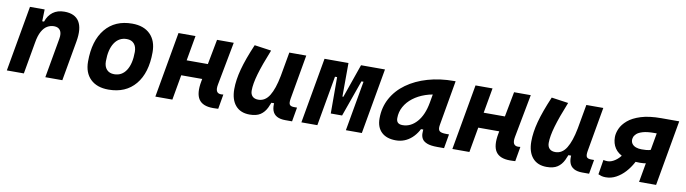

<svg xmlns="http://www.w3.org/2000/svg" viewBox="-30 -1004 5333 1492"><g transform="rotate(10 2636.5 -258.0)"><path d="M28.3 0 119.6 -517.6H235.4L231.9 -394L162.6 0ZM332 0 387.2 -312.5Q395 -356.4 379.9 -379.2Q364.7 -401.9 330.6 -401.9Q302.7 -401.9 277.8 -387.7Q252.9 -373.5 234.4 -340.1Q215.8 -306.6 206.5 -249.5L230 -423.8H247.1Q263.7 -473.1 299.8 -500.2Q335.9 -527.3 390.6 -527.3Q473.6 -527.3 507.1 -473.6Q540.5 -419.9 522 -315.4L466.3 0Z M831.1 9.8Q739.7 9.8 688.7 -39.8Q637.7 -89.4 637.7 -177.7Q637.7 -342.8 713.9 -435.1Q790 -527.3 925.8 -527.3Q1017.1 -527.3 1068.1 -476.6Q1119.1 -425.8 1119.1 -335Q1119.1 -172.4 1043.1 -81.3Q967 9.8 831.1 9.8ZM854.4 -115.7Q915 -115.7 949 -168.2Q982.9 -220.7 982.9 -314Q982.9 -355.2 962.5 -378.5Q942 -401.9 904.8 -401.9Q843.2 -401.9 808.5 -349.5Q773.9 -297.1 773.9 -203.6Q773.9 -162.1 795.2 -138.9Q816.4 -115.7 854.4 -115.7Z M1200.2 0 1291.5 -517.6H1425.8L1334.5 0ZM1322.8 -198.2 1344.2 -319.8H1610.4L1588.9 -198.2ZM1655.8 9.8Q1574.7 9.8 1543.9 -36.1Q1513.2 -82 1531.2 -178.2L1595.7 -517.6H1727.5L1663.1 -176.8Q1656.2 -140.6 1665.5 -123.3Q1674.8 -106 1700.2 -106Q1708.5 -106 1717.8 -107.4L1697.8 8.3Q1688.5 8.8 1678.5 9.3Q1668.5 9.8 1655.8 9.8Z M1944.8 10.3Q1872.6 10.3 1833.3 -35.6Q1793.9 -81.5 1793.9 -164.6Q1793.9 -235.8 1816.9 -321.8Q1839.8 -407.7 1891.1 -527.3L2023.9 -508.3Q1974.6 -386.2 1951.9 -307.6Q1929.2 -229 1929.2 -176.8Q1929.2 -147.5 1945.3 -131.3Q1961.4 -115.2 1991.2 -115.2Q2045.4 -115.2 2078.9 -169.4Q2112.3 -223.6 2131.8 -325.7L2127 -109.4H2094.7L2113.8 -160.6Q2098.1 -107.9 2079.6 -69.6Q2061 -31.2 2029.8 -10.5Q1998.5 10.3 1944.8 10.3ZM2226.6 4.9Q2185.1 4.9 2159.4 -9.3Q2133.8 -23.4 2123.8 -51.5Q2113.8 -79.6 2119.1 -122.1L2115.7 -234.9L2166 -517.6H2299.8L2238.3 -166.5Q2232.4 -132.3 2240.7 -119.6Q2249 -106.9 2275.9 -106.9H2299.3L2279.8 4.9Z M2601.6 -107.4 2633.3 -252.4H2639.2L2731.9 -517.6H2812.5L2791 -394.5H2756.8L2654.8 -107.4ZM2352.5 0 2443.8 -517.6H2569.8L2478.5 0ZM2565.4 -107.4 2564.9 -394.5H2530.8L2552.2 -517.6H2632.8L2631.8 -252.4H2635.7L2616.2 -107.4ZM2703.6 0 2794.9 -517.6H2920.9L2829.6 0Z M3098.6 10.3Q3025.4 10.3 2985.4 -27.8Q2945.3 -65.9 2945.3 -135.3Q2945.3 -223.1 2984.4 -294.7Q3023.4 -366.2 3094 -417Q3164.6 -467.8 3259.3 -495.1Q3354 -522.5 3465.3 -522.5H3477.5L3415.5 -166.5Q3409.7 -132.3 3422.4 -119.6Q3435.1 -106.9 3475.1 -106.9H3498.5L3479 4.9H3425.8Q3372.6 4.9 3344 -6.6Q3315.4 -18.1 3304.7 -36.9Q3293.9 -55.7 3293.7 -77.9Q3293.5 -100.1 3296.4 -122.1L3328.6 -109.4H3272L3302.7 -175.3Q3277.3 -86.9 3223.6 -38.3Q3169.9 10.3 3098.6 10.3ZM3130.4 -115.2Q3194.3 -115.2 3242.9 -170.2Q3291.5 -225.1 3309.1 -325.7L3334 -467.3L3380.9 -397Q3317.9 -394.5 3263.2 -375.7Q3208.5 -356.9 3167.5 -325.4Q3126.5 -293.9 3103.5 -252.2Q3080.6 -210.4 3080.6 -162.1Q3080.6 -138.2 3092.8 -126.7Q3105 -115.2 3130.4 -115.2Z M3543.9 0 3635.3 -517.6H3769.5L3678.2 0ZM3666.5 -198.2 3688 -319.8H3954.1L3932.6 -198.2ZM3999.5 9.8Q3918.5 9.8 3887.7 -36.1Q3856.9 -82 3875 -178.2L3939.5 -517.6H4071.3L4006.8 -176.8Q4000 -140.6 4009.3 -123.3Q4018.6 -106 4043.9 -106Q4052.2 -106 4061.5 -107.4L4041.5 8.3Q4032.2 8.8 4022.2 9.3Q4012.2 9.8 3999.5 9.8Z M4288.6 10.3Q4216.3 10.3 4177 -35.6Q4137.7 -81.5 4137.7 -164.6Q4137.7 -235.8 4160.6 -321.8Q4183.6 -407.7 4234.9 -527.3L4367.7 -508.3Q4318.4 -386.2 4295.7 -307.6Q4272.9 -229 4272.9 -176.8Q4272.9 -147.5 4289.1 -131.3Q4305.2 -115.2 4335 -115.2Q4389.2 -115.2 4422.6 -169.4Q4456.1 -223.6 4475.6 -325.7L4470.7 -109.4H4438.5L4457.5 -160.6Q4441.9 -107.9 4423.3 -69.6Q4404.8 -31.2 4373.5 -10.5Q4342.3 10.3 4288.6 10.3ZM4570.3 4.9Q4528.8 4.9 4503.2 -9.3Q4477.5 -23.4 4467.5 -51.5Q4457.5 -79.6 4462.9 -122.1L4459.5 -234.9L4509.8 -517.6H4643.6L4582 -166.5Q4576.2 -132.3 4584.5 -119.6Q4592.8 -106.9 4619.6 -106.9H4643.1L4623.5 4.9Z M4998 -147.5Q4919.9 -147.5 4869.9 -167.5Q4819.8 -187.5 4795.7 -224.1Q4771.5 -260.7 4771.5 -310.5Q4771.5 -341.8 4787.1 -377.4Q4802.7 -413.1 4839.8 -445.1Q4877 -477.1 4941.2 -497.3Q5005.4 -517.6 5102.5 -517.6H5110.8L5094.2 -395H5069.3Q5010.7 -395 4977.5 -385Q4944.3 -375 4929.4 -360.8Q4914.6 -346.7 4910.6 -333.5Q4906.7 -320.3 4906.7 -313.5Q4906.7 -293.9 4917.5 -280.3Q4928.2 -266.6 4947.5 -259.5Q4966.8 -252.4 4992.2 -252.4Q5006.3 -252.4 5028.1 -253.7Q5049.8 -254.9 5073.2 -264.2L5052.7 -152.8Q5043 -150.4 5027.1 -148.9Q5011.2 -147.5 4998 -147.5ZM4755.4 9.8Q4735.8 9.8 4722.2 6.1Q4708.5 2.4 4695.8 -3.4L4714.8 -120.1Q4723.6 -117.2 4733.4 -116.5Q4743.2 -115.7 4747.6 -115.7Q4775.4 -115.7 4805.4 -135.5Q4835.4 -155.3 4857.2 -188Q4878.9 -220.7 4881.3 -258.3L4992.7 -225.1Q4981.9 -183.6 4959.5 -141.8Q4937 -100.1 4905.8 -65.9Q4874.5 -31.7 4836.4 -11Q4798.3 9.8 4755.4 9.8ZM5017.1 0 5108.4 -517.6H5242.7L5151.4 0Z"/></g></svg>

Font: Cascadia Code PL
Style: Italic
Weight: 400
Italic angle: -10°
Monospace: yes
Designer: Aaron Bell
Foundry: Saja Typeworks
Version: Version 2404.023